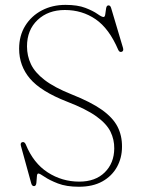

<svg xmlns="http://www.w3.org/2000/svg" viewBox="-20 -732 566 768"><path d="M295.5 15Q245.5 15 211.5 1.8Q177.5 -11.5 158.2 -24.8Q139 -38 133.5 -38Q128 -38 127.5 -25.2Q127 -12.5 125.5 0Q124 12.5 116 12.5Q108 12.5 105 1.5L63.5 -149Q60.5 -161.5 69.5 -163.5Q78 -165.5 83 -154.5Q113.5 -79.5 170.8 -42.5Q228 -5.5 297 -5.5Q361.5 -5.5 399 -42.5Q436.5 -79.5 437 -138Q437.5 -173.5 422 -205.2Q406.5 -237 365.5 -266.5Q324.5 -296 248 -325.5Q144 -366 100.2 -417.2Q56.5 -468.5 56.5 -537Q56.5 -589.5 81 -629Q105.5 -668.5 147.5 -690.5Q189.5 -712.5 242 -712.5Q290.5 -712.5 321.5 -700.5Q352.5 -688.5 369.8 -676.2Q387 -664 394 -664Q400 -664 401.2 -675.8Q402.5 -687.5 404.5 -699Q406.5 -710.5 414 -710.5Q421.5 -710.5 424.5 -700L472 -540.5Q475.5 -528.5 467.5 -525Q458 -521.5 453 -532.5Q416.5 -618 362.5 -655Q308.5 -692 239.5 -692Q172.5 -692 130.2 -652Q88 -612 88 -546.5Q88 -508.5 103.8 -475.2Q119.5 -442 158.5 -412Q197.5 -382 266.5 -354.5Q343.5 -324 387.5 -292.8Q431.5 -261.5 450 -225.5Q468.5 -189.5 468 -145Q468 -100.5 447.8 -64Q427.5 -27.5 389.2 -6.2Q351 15 295.5 15Z"/></svg>

Font: Fraunces 72pt S050 Thin
Style: Regular
Weight: 100
Version: Version 1.000; ttfautohint (v1.8.3)